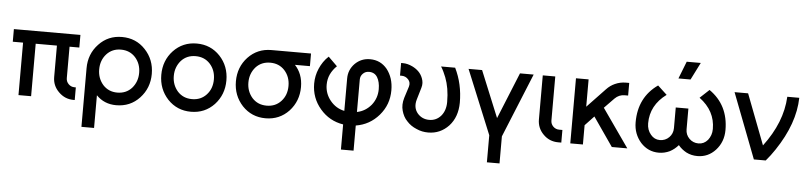

<svg xmlns="http://www.w3.org/2000/svg" viewBox="-49 -984 6167 1469"><g transform="rotate(5 3034.0 -250.0)"><path d="M24 -500V-403H103V0H200V-403H363V-162Q363 -95 411 -48Q459 0 525 0H535V-97H525Q498 -97 479 -116Q460 -135 460 -162V-403H535V-500Z M854 -415Q922 -415 965 -368Q1008 -320 1008 -250Q1008 -181 965 -132Q922 -85 854 -85Q787 -85 744 -132Q701 -181 701 -250Q701 -320 744 -368Q787 -415 854 -415ZM854 -512Q747 -512 676 -436Q604 -360 604 -250V200H701V-51Q762 12 854 12Q962 12 1033 -64Q1105 -141 1105 -250Q1105 -360 1033 -436Q962 -512 854 -512Z M1428 -512Q1321 -512 1249 -436Q1178 -360 1178 -250Q1178 -141 1249 -64Q1321 12 1428 12Q1535 12 1607 -64Q1678 -141 1678 -250Q1678 -360 1607 -436Q1535 -512 1428 -512ZM1428 -415Q1496 -415 1539 -368Q1582 -320 1582 -250Q1582 -215 1571.5 -185.5Q1561 -156 1539 -132Q1496 -85 1428 -85Q1360 -85 1317 -132Q1274 -181 1274 -250Q1274 -285 1285 -314.5Q1296 -344 1317 -368Q1360 -415 1428 -415Z M2001 -512Q1894 -512 1822 -436Q1751 -360 1751 -250Q1751 -141 1822 -64Q1894 12 2001 12Q2108 12 2180 -64Q2251 -141 2251 -250Q2251 -275 2247 -298.5Q2243 -322 2235 -343Q2227 -364 2215.5 -382Q2204 -400 2190 -415H2305V-512ZM2001 -415Q2069 -415 2112 -368Q2155 -320 2155 -250Q2155 -215 2144.5 -185.5Q2134 -156 2112 -132Q2069 -85 2001 -85Q1933 -85 1890 -132Q1847 -181 1847 -250Q1847 -285 1858 -314.5Q1869 -344 1890 -368Q1933 -415 2001 -415Z M2759 -508Q2692 -508 2644 -461Q2597 -413 2597 -346V-97Q2532 -110 2488 -164Q2445 -217 2445 -285Q2445 -328 2462 -365Q2471 -384 2483.5 -401Q2496 -418 2511 -432L2442 -500Q2419 -479 2402 -454Q2385 -429 2373 -401Q2349 -346 2349 -285Q2349 -175 2420 -92Q2490 -10 2597 7V200H2694V7Q2800 -10 2871 -92Q2907 -134 2924.5 -182Q2942 -230 2942 -285Q2942 -334 2929 -374Q2916 -414 2891 -446Q2840 -508 2759 -508ZM2759 -411Q2803 -411 2824 -376Q2845 -341 2845 -285Q2845 -216 2803 -163Q2759 -110 2694 -97V-346Q2694 -373 2713 -392Q2732 -411 2759 -411Z M2998 -500V-403H3011Q3041 -403 3062 -380Q3083 -357 3073 -324L3045 -236Q3029 -182 3042 -137Q3048 -115 3058.5 -95Q3069 -75 3085 -59Q3100 -42 3119 -29Q3138 -16 3160 -7Q3182 3 3204.5 7.5Q3227 12 3250 12Q3343 12 3408 -57Q3471 -126 3472 -236Q3472 -380 3413 -500H3305Q3317 -481 3326.5 -460.5Q3336 -440 3344 -420Q3359 -381 3367 -334.5Q3375 -288 3375 -233Q3375 -167 3339 -125Q3303 -85 3250 -85Q3195 -85 3160 -125Q3123 -169 3142 -233L3169 -324Q3175 -344 3174 -362Q3173 -380 3166 -398Q3155 -427 3134.5 -447.5Q3114 -468 3085 -482Q3066 -491 3048 -495.5Q3030 -500 3011 -500Z M3516 -500 3718 -8V200H3815V-8L4016 -500H3911L3766 -144L3620 -500Z M4086 -500V-162Q4086 -95 4133 -48Q4180 0 4248 0H4272V-97H4248Q4220 -97 4201 -116Q4182 -135 4182 -162V-500Z M4341 -500V0H4438V-148L4507 -221L4660 0H4779L4573 -294L4648 -371Q4680 -403 4724 -403H4750V-500H4724Q4681 -500 4641 -482Q4623 -474 4607 -462.5Q4591 -451 4577 -436L4438 -290V-500Z M4972 -500Q4825 -397 4825 -205Q4825 -159 4839.5 -120.5Q4854 -82 4882 -50Q4939 12 5021 12Q5044 12 5065 7Q5086 2 5105 -7Q5124 -17 5140 -30Q5156 -43 5170 -59Q5183 -43 5198.5 -30.5Q5214 -18 5232 -8Q5271 12 5318 12Q5400 12 5457 -50Q5515 -114 5515 -205Q5515 -397 5367 -500L5296 -434Q5418 -344 5418 -205Q5418 -179 5410.5 -158Q5403 -137 5389 -119Q5360 -85 5318 -85Q5276 -85 5247 -114Q5218 -143 5218 -185V-344H5121V-185Q5121 -164 5113.5 -146Q5106 -128 5092 -114Q5063 -85 5021 -85Q4979 -85 4951 -119Q4921 -154 4921 -205Q4921 -344 5043 -434ZM5122 -567H5215L5282 -700H5174Z M5559 -500 5751 0H5842Q5860 -21 5877 -43.5Q5894 -66 5910 -90Q6052 -302 6056 -500H5964Q5959 -400 5920.5 -303.5Q5882 -207 5811 -113L5663 -500Z"/></g></svg>

Font: Unageo
Style: Medium
Weight: 500
Designer: Richard Sepsi
Foundry: Richard Sepsi
Version: Version 2.000